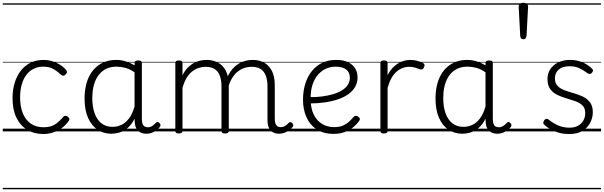

<svg xmlns="http://www.w3.org/2000/svg" viewBox="-20 -954 4384 1394"><path d="M297 19Q228 19 177.5 -11.5Q127 -42 99 -100Q71 -158 71 -241Q71 -302 86.5 -352.5Q102 -403 131 -440.5Q160 -478 202 -498.5Q244 -519 297 -519Q343 -519 387.5 -499Q432 -479 461 -445Q467 -437 466 -429.5Q465 -422 456 -413Q447 -404 439.5 -404Q432 -404 425 -410Q396 -437 367 -453.5Q338 -470 293 -470Q256 -470 225 -455Q194 -440 171.5 -410.5Q149 -381 137.5 -339.5Q126 -298 126 -245Q126 -182 145 -133.5Q164 -85 202 -57.5Q240 -30 297 -30Q328 -30 352 -38Q376 -46 397 -63.5Q418 -81 441 -107Q448 -114 456 -113.5Q464 -113 472 -107Q480 -101 483 -93.5Q486 -86 481 -79Q458 -45 427 -23Q396 -1 362 9Q328 19 297 19ZM0 410H523V420H0ZM0 -20H523V0H0ZM0 -505H523V-500H0ZM0 -930H523V-920H0Z M788 17Q733 17 689 -12Q645 -41 619.5 -98Q594 -155 594 -238Q594 -288 603.5 -331Q613 -374 632 -408.5Q651 -443 679 -467.5Q707 -492 743.5 -505.5Q780 -519 824 -519Q858 -519 891 -509Q924 -499 957 -479V-495Q957 -506 963.5 -510.5Q970 -515 984 -515Q998 -515 1004 -510.5Q1010 -506 1010 -496V-91Q1010 -70 1014.5 -56.5Q1019 -43 1029 -36.5Q1039 -30 1054 -30Q1064 -30 1073.5 -33.5Q1083 -37 1092.5 -44.5Q1102 -52 1113 -63Q1118 -69 1124.5 -68.5Q1131 -68 1137 -61Q1144 -55 1145 -48Q1146 -41 1142 -34Q1131 -19 1115 -7.5Q1099 4 1081 10.5Q1063 17 1045 17Q1024 17 1008.5 11.5Q993 6 981.5 -5.5Q970 -17 964.5 -33.5Q959 -50 958 -72Q958 -76 957.5 -81.5Q957 -87 957 -92Q934 -47 905 -23.5Q876 0 845.5 8.5Q815 17 788 17ZM650 -242Q650 -180 666.5 -133Q683 -86 715.5 -59.5Q748 -33 797 -33Q829 -33 859.5 -46.5Q890 -60 915.5 -92.5Q941 -125 957 -181V-429Q922 -453 890 -461.5Q858 -470 825 -470Q793 -470 766 -460.5Q739 -451 717.5 -432Q696 -413 681 -385.5Q666 -358 658 -322Q650 -286 650 -242ZM523 410H1146V420H523ZM523 -20H1146V0H523ZM523 -505H1146V-500H523ZM523 -930H1146V-920H523Z M2005 17Q1985 17 1969.5 10.5Q1954 4 1943.5 -8Q1933 -20 1927.5 -38.5Q1922 -57 1922 -82V-326Q1922 -371 1910.5 -403Q1899 -435 1873.5 -452Q1848 -469 1807 -469Q1780 -469 1753 -460Q1726 -451 1702 -431Q1678 -411 1659.5 -377Q1641 -343 1630 -292H1606Q1613 -355 1633 -398Q1653 -441 1682 -468Q1711 -495 1745.5 -507Q1780 -519 1815 -519Q1860 -519 1896 -500Q1932 -481 1953.5 -440.5Q1975 -400 1975 -334V-94Q1975 -74 1979 -60Q1983 -46 1992.5 -38.5Q2002 -31 2016 -31Q2028 -31 2037.5 -34Q2047 -37 2056.5 -44Q2066 -51 2076 -62Q2082 -68 2089 -67.5Q2096 -67 2102 -60Q2107 -55 2109 -48Q2111 -41 2106 -34Q2095 -19 2078.5 -7.5Q2062 4 2043.5 10.5Q2025 17 2005 17ZM1278 15Q1265 15 1259 10.5Q1253 6 1253 -4V-496Q1253 -506 1259 -510.5Q1265 -515 1278 -515Q1292 -515 1298.5 -510.5Q1305 -506 1305 -496V-407Q1321 -440 1342.5 -462Q1364 -484 1387.5 -496.5Q1411 -509 1435 -514Q1459 -519 1480 -519Q1525 -519 1561.5 -500Q1598 -481 1619.5 -440.5Q1641 -400 1641 -334V-4Q1641 6 1634.5 10.5Q1628 15 1614 15Q1600 15 1594 10.5Q1588 6 1588 -4V-326Q1588 -371 1576.5 -403Q1565 -435 1539.5 -452Q1514 -469 1472 -469Q1448 -469 1423 -461Q1398 -453 1375.5 -435.5Q1353 -418 1335 -388.5Q1317 -359 1305 -316V-4Q1305 6 1298.5 10.5Q1292 15 1278 15ZM1146 410H2109V420H1146ZM1146 -20H2109V0H1146ZM1146 -505H2109V-500H1146ZM1146 -930H2109V-920H1146Z M2402 18Q2328 18 2278.5 -15Q2229 -48 2204.5 -104Q2180 -160 2180 -229Q2180 -294 2197 -347.5Q2214 -401 2245.5 -439.5Q2277 -478 2321 -498.5Q2365 -519 2420 -519Q2474 -519 2508 -502Q2542 -485 2559 -456.5Q2576 -428 2576 -393Q2576 -355 2559 -324.5Q2542 -294 2511 -271.5Q2480 -249 2437 -234Q2394 -219 2341 -211Q2288 -203 2229 -203V-249Q2274 -248 2316.5 -253.5Q2359 -259 2396 -269.5Q2433 -280 2461 -297Q2489 -314 2504.5 -337Q2520 -360 2520 -390Q2520 -430 2492.5 -450Q2465 -470 2416 -470Q2381 -470 2348.5 -456Q2316 -442 2290.5 -413.5Q2265 -385 2250 -342Q2235 -299 2235 -240Q2235 -168 2258 -122Q2281 -76 2319.5 -53.5Q2358 -31 2405 -31Q2444 -31 2469.5 -42Q2495 -53 2513.5 -70Q2532 -87 2548 -106Q2557 -114 2564.5 -113.5Q2572 -113 2581 -107Q2589 -101 2592 -93Q2595 -85 2588 -77Q2572 -53 2545.5 -31Q2519 -9 2483 4.5Q2447 18 2402 18ZM2109 410H2635V420H2109ZM2109 -20H2635V0H2109ZM2109 -505H2635V-500H2109ZM2109 -930H2635V-920H2109Z M2767 15Q2754 15 2748 10.5Q2742 6 2742 -4V-496Q2742 -506 2748 -510.5Q2754 -515 2767 -515Q2781 -515 2787.5 -510.5Q2794 -506 2794 -496V-407Q2809 -438 2828.5 -459Q2848 -480 2870 -493.5Q2892 -507 2915 -513Q2938 -519 2959 -519Q2987 -519 3013 -511.5Q3039 -504 3053 -495Q3061 -490 3062.5 -483Q3064 -476 3057 -463Q3052 -453 3045 -450.5Q3038 -448 3029 -451Q3016 -456 2995.5 -462.5Q2975 -469 2951 -469Q2926 -469 2902.5 -460Q2879 -451 2858 -432.5Q2837 -414 2821 -385Q2805 -356 2794 -316V-4Q2794 6 2787.5 10.5Q2781 15 2767 15ZM2635 410H3086V420H2635ZM2635 -20H3086V0H2635ZM2635 -505H3086V-500H2635ZM2635 -930H3086V-920H2635Z M3336 17Q3281 17 3237 -12Q3193 -41 3167.5 -98Q3142 -155 3142 -238Q3142 -288 3151.5 -331Q3161 -374 3180 -408.5Q3199 -443 3227 -467.5Q3255 -492 3291.5 -505.5Q3328 -519 3372 -519Q3406 -519 3439 -509Q3472 -499 3505 -479V-495Q3505 -506 3511.5 -510.5Q3518 -515 3532 -515Q3546 -515 3552 -510.5Q3558 -506 3558 -496V-91Q3558 -70 3562.5 -56.5Q3567 -43 3577 -36.5Q3587 -30 3602 -30Q3612 -30 3621.5 -33.5Q3631 -37 3640.5 -44.5Q3650 -52 3661 -63Q3666 -69 3672.5 -68.5Q3679 -68 3685 -61Q3692 -55 3693 -48Q3694 -41 3690 -34Q3679 -19 3663 -7.5Q3647 4 3629 10.5Q3611 17 3593 17Q3572 17 3556.5 11.5Q3541 6 3529.5 -5.5Q3518 -17 3512.5 -33.5Q3507 -50 3506 -72Q3506 -76 3505.5 -81.5Q3505 -87 3505 -92Q3482 -47 3453 -23.5Q3424 0 3393.5 8.5Q3363 17 3336 17ZM3198 -242Q3198 -180 3214.5 -133Q3231 -86 3263.5 -59.5Q3296 -33 3345 -33Q3377 -33 3407.5 -46.5Q3438 -60 3463.5 -92.5Q3489 -125 3505 -181V-429Q3470 -453 3438 -461.5Q3406 -470 3373 -470Q3341 -470 3314 -460.5Q3287 -451 3265.5 -432Q3244 -413 3229 -385.5Q3214 -358 3206 -322Q3198 -286 3198 -242ZM3071 410H3694V420H3071ZM3071 -20H3694V0H3071ZM3071 -505H3694V-500H3071ZM3071 -930H3694V-920H3071Z M3780 -669Q3769 -669 3763.5 -676Q3758 -683 3757 -693L3746 -904Q3745 -916 3753.5 -925Q3762 -934 3780 -934Q3798 -934 3806.5 -925Q3815 -916 3814 -904L3803 -695Q3802 -684 3796.5 -676.5Q3791 -669 3780 -669ZM3694 410H3863V420H3694ZM3694 -20H3863V0H3694ZM3694 -505H3863V-500H3694ZM3694 -930H3863V-920H3694Z M4112 19Q4066 19 4030 7.5Q3994 -4 3968 -20.5Q3942 -37 3930 -50Q3923 -58 3924.5 -65.5Q3926 -73 3933 -83Q3941 -91 3948.5 -91.5Q3956 -92 3964 -85Q3996 -59 4033 -43Q4070 -27 4115 -27Q4150 -27 4175.5 -40.5Q4201 -54 4215 -78Q4229 -102 4229 -133Q4229 -169 4209 -188.5Q4189 -208 4158 -219Q4127 -230 4092.5 -240Q4058 -250 4026.5 -265Q3995 -280 3975 -307Q3955 -334 3955 -380Q3955 -420 3975 -451Q3995 -482 4032 -500.5Q4069 -519 4119 -519Q4156 -519 4187 -509.5Q4218 -500 4241.5 -485Q4265 -470 4280 -454Q4287 -446 4285 -439Q4283 -432 4276 -424Q4270 -417 4261.5 -417Q4253 -417 4245 -423Q4213 -447 4184 -460Q4155 -473 4116 -473Q4064 -473 4036.5 -449Q4009 -425 4009 -385Q4009 -350 4028.5 -330Q4048 -310 4079.5 -298.5Q4111 -287 4146.5 -277Q4182 -267 4213 -252Q4244 -237 4264 -210.5Q4284 -184 4284 -138Q4284 -100 4265.5 -63.5Q4247 -27 4209.5 -4Q4172 19 4112 19ZM3863 410H4344V420H3863ZM3863 -20H4344V0H3863ZM3863 -505H4344V-500H3863ZM3863 -930H4344V-920H3863Z"/></svg>

Font: Playwrite DE Grund Guides
Style: Regular
Weight: 400
Designer: Veronika Burian, José Scaglione
Foundry: TypeTogether
Version: Version 1.003